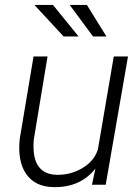

<svg xmlns="http://www.w3.org/2000/svg" viewBox="-20 -761 578 791"><path d="M51.3 0ZM373 -66.4Q310.1 12.7 199.2 9.8Q124.5 8.3 87.9 -44.2Q51.3 -96.7 61.5 -189.9L118.2 -528.3H175.8L119.6 -188.5Q116.7 -162.1 119.1 -136.2Q122.6 -91.3 146 -66.9Q169.4 -42.5 210.4 -41Q269 -38.6 318.8 -68.1Q368.7 -97.7 383.3 -145.5L448.7 -528.3H507.3L415.5 0H358.9ZM303.7 -610.8H242.2L121.6 -740.7H198.2ZM418.5 -610.8H363.3L267.1 -740.7H337.9Z"/></svg>

Font: Roboto Light
Style: Italic
Weight: 300
Italic angle: -12°
Designer: Google
Version: Version 2.134; 2016; ttfautohint (v1.6)